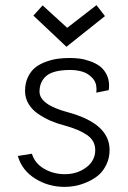

<svg xmlns="http://www.w3.org/2000/svg" viewBox="-20 -732 500 752"><path d="M357.9 -711.9 243.2 -623 147 -710.9 110.8 -670.9 240.2 -548.8 391.1 -668.9ZM253.9 -504.9Q229.5 -504.9 207 -502Q184.6 -499 160.2 -490.2Q135.7 -481.4 118.4 -467.8Q101.1 -454.1 89.6 -430.4Q78.1 -406.7 78.1 -376Q78.1 -348.1 91.8 -325.2Q105.5 -302.2 129.2 -286.1Q152.8 -270 178.2 -259Q203.6 -248 233.9 -240.2Q290.5 -224.6 321.8 -202.6Q353 -180.7 353 -144Q353 -103 317.9 -76.4Q282.7 -49.8 233.9 -49.8Q189.5 -49.8 153.1 -70.8Q116.7 -91.8 105 -129.9L49.8 -121.1Q65.9 -64.9 117.7 -32.5Q169.4 0 233.9 0Q252.9 0 274.2 -3.9Q295.4 -7.8 320.1 -18.3Q344.7 -28.8 364 -44.4Q383.3 -60.1 396.2 -86.4Q409.2 -112.8 409.2 -145Q409.2 -247.6 247.1 -292Q134.8 -321.8 134.8 -373Q134.8 -411.6 161.4 -434.6Q188 -457.5 253.9 -458Q279.3 -458 301.5 -451.7Q323.7 -445.3 340.8 -427.7Q357.9 -410.2 357.9 -383.8Q357.9 -374 356.9 -369.1L405.8 -378.9Q407.2 -387.7 407.2 -397Q407.2 -422.4 396.5 -442.1Q385.7 -461.9 369.9 -473.4Q354 -484.9 332.5 -492.4Q311 -500 292 -502.4Q272.9 -504.9 253.9 -504.9Z"/></svg>

Font: Comic Neue Angular
Style: Regular
Weight: 400
Designer: Craig Rozynski
Foundry: Craig Rozynski
Version: Version 2.003